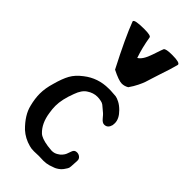

<svg xmlns="http://www.w3.org/2000/svg" viewBox="-246 -856 914 914"><g transform="rotate(45 211.0 -399.0)"><path d="M194.3 -776.4Q204.1 -716.8 221.7 -666Q245.1 -678.7 262.2 -730Q279.3 -781.2 281.2 -784.2Q287.1 -793.9 329.1 -793.9Q381.8 -793.9 381.8 -780.3V-779.3Q372.1 -741.2 353.5 -687.5Q347.7 -670.9 340.8 -647.9Q334 -625 329.6 -612.3Q325.2 -599.6 315.4 -579.6Q305.7 -559.6 290 -537.1Q273.4 -527.3 255.9 -527.3Q235.4 -527.3 186.5 -551.8Q112.3 -695.3 83 -773.4V-774.4Q83 -787.1 149.4 -787.1Q193.4 -787.1 194.3 -776.4ZM336.9 -330.1Q336.9 -330.1 334 -330.1Q322.3 -330.1 309.1 -346.2Q295.9 -362.3 292 -365.2Q285.2 -370.1 276.9 -377.9Q268.6 -385.7 261.2 -391.1Q253.9 -396.5 244.1 -398.4Q230.5 -401.4 218.8 -401.4Q191.4 -401.4 167 -384.8Q143.6 -370.1 129.9 -331.1Q107.4 -272.5 107.4 -229.5Q107.4 -208 111.3 -185.5Q120.1 -124 155.3 -90.8Q171.9 -75.2 216.8 -68.4Q219.7 -68.4 230.5 -66.9Q241.2 -65.4 246.1 -65.4Q263.7 -65.4 277.3 -74.2Q288.1 -80.1 295.9 -89.4Q303.7 -98.6 306.6 -106Q309.6 -113.3 315.4 -129.9Q320.3 -145.5 336.9 -145.5Q348.6 -145.5 357.4 -138.2Q366.2 -130.9 366.2 -120.1V-118.2Q366.2 -110.4 365.2 -98.6Q364.3 -73.2 362.3 -67.4Q360.4 -61.5 350.6 -47.9Q349.6 -45.9 348.6 -44.9Q340.8 -34.2 329.6 -26.9Q318.4 -19.5 312.5 -17.6Q306.6 -15.6 287.1 -8.8Q269.5 -3.9 252 -3.9Q247.1 -3.9 236.8 -4.4Q226.6 -4.9 220.7 -4.9Q208 -3.9 188.5 -3.9Q168.9 -3.9 157.2 -7.8Q116.2 -18.6 85.9 -45.9Q35.2 -95.7 23.4 -146.5Q13.7 -184.6 13.7 -217.8Q13.7 -253.9 26.4 -295.9Q39.1 -342.8 54.7 -371.1Q70.3 -399.4 102.5 -423.8Q157.2 -466.8 228.5 -466.8H242.2Q267.6 -465.8 277.8 -464.4Q288.1 -462.9 304.2 -454.6Q320.3 -446.3 336.9 -429.7Q366.2 -400.4 366.2 -371.1Q366.2 -362.3 365.2 -357.4Q358.4 -331.1 336.9 -330.1Z"/></g></svg>

Font: LPEducational
Style: Medium
Weight: 500
Designer: Based on Essays1743, by John Stracke, which says:

Based on the typeface in a 1743 English translation of the essays of 
Version: Version 001.204